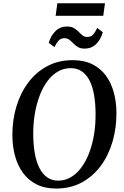

<svg xmlns="http://www.w3.org/2000/svg" viewBox="-20 -1110 738 1141"><path d="M314 10.5Q247 10.5 198 -14Q149 -38.5 117.2 -81.8Q85.5 -125 69.8 -182Q54 -239 53.5 -304Q53 -395.5 77.2 -476.5Q101.5 -557.5 148.2 -619.8Q195 -682 261.5 -717.2Q328 -752.5 412 -752.5Q480 -752.5 529 -728Q578 -703.5 609.5 -660.2Q641 -617 656.2 -561Q671.5 -505 672 -441.5Q672.5 -350 648.8 -268.2Q625 -186.5 578.5 -124Q532 -61.5 465.5 -25.5Q399 10.5 314 10.5ZM326 -36.5Q366.5 -36.5 401.2 -57Q436 -77.5 463.2 -114.2Q490.5 -151 509.8 -201Q529 -251 538.8 -310.5Q548.5 -370 548 -435.5Q547.5 -497 538.8 -546.8Q530 -596.5 512 -631.8Q494 -667 466.2 -686Q438.5 -705 400 -705Q359.5 -705 324.5 -685Q289.5 -665 262.2 -628.5Q235 -592 216 -542.5Q197 -493 187 -433.8Q177 -374.5 177.5 -309.5Q178 -247 187.2 -196.8Q196.5 -146.5 214.8 -110.8Q233 -75 260.8 -55.8Q288.5 -36.5 326 -36.5ZM482.5 -821Q458.5 -821 443 -830.5Q427.5 -840 415.8 -852.2Q404 -864.5 392 -873.8Q380 -883 363.5 -883Q340.5 -883 327.5 -868Q314.5 -853 303.5 -830L269.5 -855.5Q282.5 -898.5 310 -925.5Q337.5 -952.5 378.5 -952.5Q403 -952.5 419 -943.2Q435 -934 446.8 -921.8Q458.5 -909.5 470 -900Q481.5 -890.5 497.5 -890.5Q520.5 -890 533.5 -904.8Q546.5 -919.5 557.5 -944L591 -918.5Q578 -874 550.8 -847.5Q523.5 -821 482.5 -821ZM321 -1090.5H604L593.5 -1016H310.5Z"/></svg>

Font: Merriweather 48pt Medium
Style: Italic
Weight: 500
Italic angle: -7.8°
Version: Version 2.101